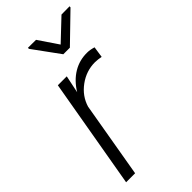

<svg xmlns="http://www.w3.org/2000/svg" viewBox="-232 -806 868 868"><g transform="rotate(-45 202.0 -372.0)"><path d="M22.5 0ZM345.2 -479Q326.2 -482.9 306.6 -483.4Q251 -483.4 204.6 -449.5Q158.2 -415.5 142.6 -363.3L80.1 0H22.5L114.3 -528.3H171.4L153.8 -444.3Q182.6 -491.2 223.4 -515.6Q264.2 -540 313 -539.1Q330.1 -539.1 353 -532.2ZM253.4 -649.4 352.1 -742.7 404.3 -743.2 403.8 -736.8 272.9 -609.9H231L138.2 -737.3L138.7 -743.7L189.9 -743.2Z"/></g></svg>

Font: Roboto Light
Style: Italic
Weight: 300
Italic angle: -12°
Designer: Google
Version: Version 2.134; 2016; ttfautohint (v1.6)